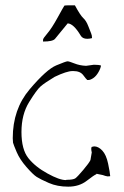

<svg xmlns="http://www.w3.org/2000/svg" viewBox="-20 -659 460 712"><path d="M257.8 -639.2Q277.8 -602.1 288.8 -592Q299.8 -582 307.4 -562Q314.9 -542 318.1 -534.9Q321.3 -527.8 321.3 -517.6Q311.5 -515.1 303.7 -515.1Q286.1 -515.1 279.3 -526.9Q252.9 -571.3 231 -572.3Q207.5 -543.9 184.1 -515.1Q175.8 -504.9 139.6 -504.9V-511.7Q139.6 -516.6 155.8 -535.4Q171.9 -554.2 193.4 -593.3Q214.8 -632.3 218.8 -638.2Q222.7 -639.2 233.4 -639.2Q244.1 -639.2 257.8 -639.2ZM315.4 -65.4 320.3 -93.8Q318.4 -101.6 318.4 -106.9Q318.4 -112.3 320.3 -114.3L329.1 -116.2Q344.7 -116.2 359.4 -100.6Q374 -85 380.9 -52.2Q387.7 -19.5 388.7 -5.9Q386.7 -4.9 378.9 -4.9Q371.1 -5.9 361.3 -9.8L337.9 -14.6L336.9 -12.7Q329.1 -9.8 301.3 11.7Q273.4 33.2 232.9 33.2Q192.4 33.2 161.1 19.5Q129.9 5.9 116.2 -2.9Q102.5 -11.7 78.1 -39.6Q53.7 -67.4 42 -94.7Q30.3 -122.1 28.3 -129.9Q27.3 -137.7 27.3 -146.5Q27.3 -253.9 89.8 -327.6Q152.3 -401.4 188.5 -416.5Q224.6 -431.6 230.5 -431.6Q236.3 -431.6 255.9 -423.8Q275.4 -416 297.9 -415H299.8L328.1 -418.9Q346.7 -418.9 354.5 -416Q353.5 -406.2 345.2 -391.6Q336.9 -377 326.2 -369.6Q315.4 -362.3 307.6 -362.3H303.7Q299.8 -365.2 288.6 -380.4Q277.3 -395.5 252 -395.5H249Q227.5 -395.5 182.6 -374Q145.5 -351.6 130.9 -338.9Q116.2 -326.2 87.9 -280.3Q59.6 -234.4 59.6 -169.4Q59.6 -104.5 85.4 -72.3Q111.3 -40 156.2 -15.6Q200.2 8.8 224.6 8.8Q224.6 8.8 226.6 7.8Q252 7.8 259.8 2Q267.6 -3.9 289.1 -29.3Q310.5 -54.7 315.4 -65.4Z"/></svg>

Font: Drukaatie burti
Style: Thin
Weight: 100
Version: Version 0.14